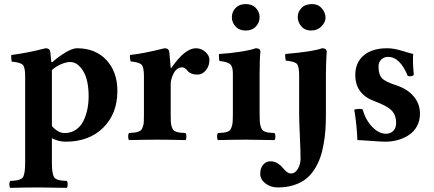

<svg xmlns="http://www.w3.org/2000/svg" viewBox="-20 -678 2108 932"><path d="M231.9 -337.9V-320.8V-65.9Q262.2 -32.2 293 -32.2Q324.2 -32.2 347.7 -47.9Q371.1 -63.5 384.3 -89.8Q397.5 -116.2 403.8 -146.5Q410.2 -176.8 410.2 -210Q410.2 -291.5 383.1 -334.2Q356 -377 320.8 -377Q302.2 -377 277.3 -366.7Q252.4 -356.4 231.9 -337.9ZM29.8 233.9Q25.4 229.5 25.4 217Q25.4 204.6 29.8 200.2Q50.8 199.2 61 197.5Q71.3 195.8 81.1 191.2Q90.8 186.5 94.5 176.3Q98.1 166 100.1 150.9Q102.1 135.7 102.1 109.9V-309.1Q102.1 -351.6 90.6 -363.3Q79.1 -375 37.1 -378.9Q35.6 -383.8 34.7 -395Q33.7 -406.2 35.2 -411.1Q116.2 -421.4 201.2 -443.8Q221.2 -443.8 224.1 -426.8Q228 -391.1 229 -377H234.9Q263.2 -402.8 297.9 -423.3Q332.5 -443.8 353 -443.8Q443.4 -443.8 496.6 -386.5Q549.8 -329.1 549.8 -236.8Q549.8 -126 481 -58.1Q412.1 9.8 298.8 9.8Q264.6 9.8 231.9 -6.8V109.9Q231.9 135.7 233.9 150.9Q235.8 166 239.5 176.3Q243.2 186.5 252.9 191.2Q262.7 195.8 272.9 197.5Q283.2 199.2 304.2 200.2Q308.6 204.6 308.6 217Q308.6 229.5 304.2 233.9Q281.7 233.4 235.6 232.9Q189.5 232.4 167 231.9Q113.8 231.9 29.8 233.9Z M808.6 -268.1V-120.1Q808.6 -99.1 809.3 -85.7Q810.1 -72.3 813.7 -62.3Q817.4 -52.2 821.3 -47.1Q825.2 -42 835 -38.6Q844.7 -35.2 853.5 -34.2Q862.3 -33.2 880.4 -32.2Q884.8 -27.8 884.8 -15.1Q884.8 -2.4 880.4 2Q794.4 0 744.6 0Q690.4 0 606.4 2Q602.1 -2.4 602.1 -15.1Q602.1 -27.8 606.4 -32.2Q625 -33.7 633.3 -34.7Q641.6 -35.6 651.9 -39.1Q662.1 -42.5 665.8 -47.4Q669.4 -52.2 673.3 -62.3Q677.2 -72.3 678 -85.7Q678.7 -99.1 678.7 -120.1V-309.1Q678.7 -351.6 667.2 -363.8Q655.8 -376 613.8 -379.9Q612.3 -384.8 611.1 -395.5Q609.9 -406.2 611.3 -411.1Q677.2 -418 778.8 -443.8Q789.1 -443.8 794.9 -439Q800.8 -434.1 801.8 -426.8Q806.6 -377.9 808.6 -348.1H811.5Q877.9 -443.8 930.7 -443.8Q957 -443.8 976.8 -426Q996.6 -408.2 996.6 -388.2Q996.6 -357.4 979.2 -336.7Q961.9 -315.9 939.5 -315.9Q906.7 -315.9 892.6 -332Q877.4 -351.1 864.7 -351.1Q838.9 -351.1 823.7 -323.2Q808.6 -295.4 808.6 -268.1Z M1240.2 -321.8V-122.1Q1240.2 -100.6 1241.2 -86.9Q1242.2 -73.2 1245.8 -62.7Q1249.5 -52.2 1253.4 -47.1Q1257.3 -42 1266.8 -38.6Q1276.4 -35.2 1285.6 -34.2Q1294.9 -33.2 1312.5 -32.2Q1316.9 -27.8 1316.9 -15.1Q1316.9 -2.4 1312.5 2Q1290 1.5 1243.9 1Q1197.8 0.5 1175.3 0Q1122.1 0 1038.1 2Q1033.7 -2.4 1033.7 -15.1Q1033.7 -27.8 1038.1 -32.2Q1055.7 -33.2 1064.9 -34.2Q1074.2 -35.2 1083.7 -38.6Q1093.3 -42 1097.2 -47.1Q1101.1 -52.2 1104.7 -62.7Q1108.4 -73.2 1109.4 -86.9Q1110.4 -100.6 1110.4 -122.1V-321.8Q1110.4 -354.5 1097.4 -366.2Q1084.5 -377.9 1045.4 -381.8Q1043.9 -386.7 1043 -398.9Q1042 -411.1 1043.5 -416Q1091.8 -418.5 1145.5 -426.8Q1199.2 -435.1 1221.2 -443.8Q1244.1 -443.8 1244.1 -426.8Q1240.2 -392.1 1240.2 -321.8ZM1105.5 -594.2Q1105.5 -620.1 1123.3 -639.2Q1141.1 -658.2 1172.4 -658.2Q1204.1 -658.2 1222.2 -639.2Q1240.2 -620.1 1240.2 -594.2Q1240.2 -568.8 1222.2 -549.3Q1204.1 -529.8 1172.4 -529.8Q1141.6 -529.8 1123.5 -549.3Q1105.5 -568.8 1105.5 -594.2Z M1432.1 -122.1V-314Q1432.1 -356.4 1420.7 -368.2Q1409.2 -379.9 1367.2 -383.8Q1365.7 -388.7 1364.7 -399.9Q1363.8 -411.1 1365.2 -416Q1502.4 -427.7 1543 -443.8Q1565.9 -443.8 1565.9 -426.8Q1565.9 -425.8 1564.9 -409.2Q1564 -392.6 1563 -367.7Q1562 -342.8 1562 -320.8V-122.1Q1562 -83 1559.8 -49.3Q1557.6 -15.6 1551 21.5Q1544.4 58.6 1533.9 88.1Q1523.4 117.7 1505.6 145.3Q1487.8 172.9 1463.9 191.4Q1439.9 210 1405.5 220.9Q1371.1 231.9 1329.1 231.9Q1293.5 231.9 1268.3 212.4Q1243.2 192.9 1243.2 165Q1243.2 138.7 1257.3 121.8Q1271.5 105 1293 105Q1311 105 1326.4 114.3Q1341.8 123.5 1350.6 134.5Q1359.4 145.5 1370.4 154.8Q1381.3 164.1 1392.1 164.1Q1413.1 164.1 1426 141.6Q1439 119.1 1439 91.8Q1439 57.6 1435.5 -18.6Q1432.1 -94.7 1432.1 -122.1ZM1425.3 -596.2Q1425.3 -620.6 1443.6 -639.4Q1461.9 -658.2 1495.1 -658.2Q1524.4 -658.2 1542.2 -637.5Q1560.1 -616.7 1560.1 -591.8Q1560.1 -569.8 1540.3 -549.8Q1520.5 -529.8 1489.3 -529.8Q1460.4 -529.8 1442.9 -549.8Q1425.3 -569.8 1425.3 -596.2Z M1699.7 -146Q1721.7 -151.4 1739.7 -147.9Q1755.4 -94.2 1787.4 -61.5Q1819.3 -28.8 1853.5 -28.8Q1876 -28.8 1889.4 -43Q1902.8 -57.1 1902.8 -81.1Q1902.8 -119.6 1880.6 -142.1Q1858.4 -164.6 1797.4 -187Q1704.6 -221.2 1704.6 -314Q1704.6 -374.5 1745.8 -409.2Q1787.1 -443.8 1859.4 -443.8Q1891.6 -443.8 1933.3 -430.9Q1975.1 -418 1985.8 -416Q1982.4 -377.9 1988.8 -314Q1978.5 -304.7 1959.5 -309.1Q1921.4 -401.9 1864.7 -401.9Q1843.8 -401.9 1830.6 -388.9Q1817.4 -376 1817.4 -355Q1817.4 -315.9 1834 -298.3Q1850.6 -280.8 1902.8 -264.2Q1958 -246.1 1988.3 -210Q2018.6 -173.8 2018.6 -126Q2018.6 -91.8 2003.9 -65.2Q1989.3 -38.6 1965.1 -22.7Q1940.9 -6.8 1911.6 1.5Q1882.3 9.8 1850.6 9.8Q1833 9.8 1780 5.9Q1727.1 2 1714.8 2Q1711.9 -72.3 1699.7 -146Z"/></svg>

Font: Common Serif
Style: Bold
Weight: 700
Designer: Philipp H. Poll, Khaled Hosny
Foundry: Stefan Peev, Context Ltd.
Version: Version 1.026